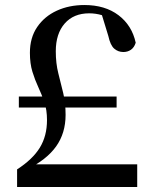

<svg xmlns="http://www.w3.org/2000/svg" viewBox="-20 -744 613 764"><path d="M55 -316V-360H444V-316ZM48 0V-70Q110 -110 138.5 -156.5Q167 -203 167 -266Q167 -307 156.5 -337.5Q146 -368 132.5 -397Q119 -426 109 -458.5Q99 -491 99 -534Q99 -594 128 -636.5Q157 -679 206 -701.5Q255 -724 316 -724Q398 -724 451.5 -683.5Q505 -643 520 -574Q514 -555 501 -546Q488 -537 471 -537Q450 -537 434.5 -550.5Q419 -564 411 -601L381 -699L446 -659Q411 -676 386 -683.5Q361 -691 335 -691Q273 -691 237.5 -650.5Q202 -610 202 -540Q202 -492 212 -452.5Q222 -413 231.5 -374Q241 -335 241 -287Q241 -214 203 -161Q165 -108 87 -70L112 -105V-90H526V0Z"/></svg>

Font: Noto Serif KR ExtraLight SemiBold
Style: Regular
Weight: 600
Version: Version 2.002-H1;hotconv 1.1.0;makeotfexe 2.6.0